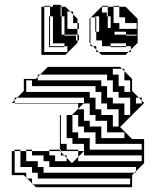

<svg xmlns="http://www.w3.org/2000/svg" viewBox="-20 -778 638 798"><path d="M521 -396V-444H497V-482L487 -492H449V-468H473V-420H497V-396ZM569 -348V-360L557 -372H545V-348ZM473 -252V-324H425V-348H401V-396H377V-420H113V-444H89V-396H353V-372H377V-324H401V-300H449V-252ZM497 -204V-228H425V-276H377V-300H353V-348H327L305 -326V-324H329V-276H353V-252H401V-204ZM569 -156V-180H377V-228H329V-252H305V-300H281V-228H305V-204H353V-156ZM185 -132H209V-150H185ZM569 -108V-132H311L305 -126V-108ZM229 -150H233V-146L247 -132H257V-122L279 -100L305 -126V-150H233V-156H229V-300H233V-180H257V-156H305V-150H329L311 -132H329V-180H281V-204H257V-300H279L305 -326V-348H41V-350H29L41 -362V-372H51L41 -362V-350H329L327 -348H329V-372H51L79 -400V-450H129L137 -458V-468H147L137 -458V-444H401V-420H425V-372H449V-348H497V-300H521V-372H473V-396H449V-444H425V-468H147L179 -500H479L487 -492H497V-482L529 -450V-400L557 -372H569V-360L579 -350L479 -250L529 -200H579V-100L545 -66V-60H539L545 -66V-84H185V-108H161V-132H113V-150H185V-156H229V-150H209V-108H257V-122L247 -132H233V-146ZM521 -12V-36H137V-60H113V-84H65V-150H89V-156H113V-150H89V-108H137V-84H161V-60H539L529 -50V0H129L117 -12H113V-16L93 -36H89V-40L79 -50H29V-150H41V-156H65V-150H41V-60H89V-40L93 -36H113V-16L117 -12ZM236 -730V-750H232V-730ZM188 -706H184V-710H188ZM504 -646H456V-634H504V-630H548V-634H504ZM524 -562H514L524 -572V-586H504V-598H440V-586H504V-582H440V-586H404V-610H380V-646H376V-658H380V-646H392V-710H376V-706H380V-682H376V-706H358L402 -750H404V-726H424V-710H428V-662H440V-710H428V-750H404V-754H428V-750H452V-682H476V-658H548V-682H500V-706H476V-750H452V-754H476V-750H502L552 -700V-598H550L524 -572ZM248 -582H184V-586H248ZM248 -646V-710H236V-730H232V-710H236V-646ZM188 -682H184V-706H188ZM380 -658V-682H376V-658ZM188 -658H184V-682H188ZM188 -610V-634H184V-610ZM188 -610V-586H184V-610ZM402 -550 390 -562H380V-572L366 -586H356V-596L352 -600V-700L356 -704V-706H358L356 -704V-596L366 -586H380V-572L390 -562H514L502 -550ZM152 -550V-750H164V-562H260V-586H248V-598H200V-646H188V-634H184V-658H188V-646H200V-710H188V-750H164V-754H188V-750H200V-758H232V-754H236V-750H252L272 -730H284V-718L302 -700V-682H308V-658H302V-682H284V-718L272 -730H260V-658H302V-634H308V-610H302V-634H248V-646H236V-634H248V-630H296V-610H302V-600L252 -550Z"/></svg>

Font: Rubik Broken Fax
Style: Regular
Weight: 400
Designer: Hubert and Fischer, NaN
Foundry: Hubert and Fischer, NaN
Version: Version 2.201